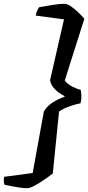

<svg xmlns="http://www.w3.org/2000/svg" viewBox="-72 -823 464 1011"><path d="M72 168Q55 168 34 165Q13 162 -8 158Q-29 154 -48 150Q-50 146 -51.5 135Q-53 124 -50 108L100 88L159 -236Q175 -264 205.5 -283.5Q236 -303 267 -313L268 -317Q255 -323 237 -336Q219 -349 206 -366.5Q193 -384 192 -402L265 -721L116 -741Q120 -759 125 -769.5Q130 -780 134 -785Q164 -790 202 -796.5Q240 -803 267 -803Q281 -803 300 -790.5Q319 -778 338.5 -759.5Q358 -741 372 -724L269 -399Q284 -379 310.5 -366Q337 -353 353 -350Q356 -336 356.5 -317.5Q357 -299 352 -279Q335 -276 313.5 -269.5Q292 -263 272.5 -254.5Q253 -246 239 -236L206 90Q185 107 158.5 125Q132 143 108.5 155.5Q85 168 72 168Z"/></svg>

Font: Texturina 12pt
Style: Bold Italic
Weight: 700
Italic angle: -11°
Designer: Guillermo Torres Carreño
Foundry: Omnibus-Type
Version: Version 1.002